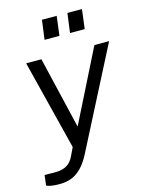

<svg xmlns="http://www.w3.org/2000/svg" viewBox="-153 -822 814 1071"><g transform="rotate(-15 254.0 -286.5)"><path d="M55 169C126 169 183 142 234 43L528 -530H443L235 -115L137 -530H49L179 -12L154 40C139 68 115 101 41 99L-13 98L-20 157C-20 157 -4 169 55 169ZM197 -742 182 -630H268L282 -742ZM344 -742 329 -630H414L428 -742Z"/></g></svg>

Font: Cheyenne Sans
Style: Italic
Weight: 400
Italic angle: -8.13011°
Designer: The Public Sans project authors (U.S. Web Design System), Libre Franklin designed by Pablo Impallari and Rodrigo Fuenzal
Foundry: The Cheyenne Sans Project Authors
Version: Version 2.007